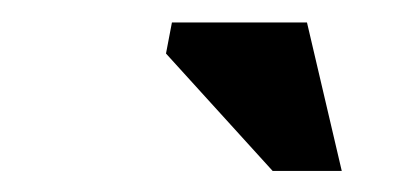

<svg xmlns="http://www.w3.org/2000/svg" viewBox="-20 -687 373 175"><path d="M291.5 -531.2H228.5L131.3 -638.2L136.7 -666.5H259.8Z"/></svg>

Font: PT Astra Sans
Style: Bold Italic
Weight: 700
Italic angle: -16°
Designer: A.Korolkova, I. Chaeva
Foundry: ParaType Ltd
Version: Version 1.002W